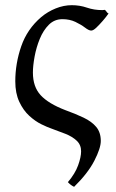

<svg xmlns="http://www.w3.org/2000/svg" viewBox="-20 -489 449 741"><path d="M332 -371Q323 -371 308 -382.5Q293 -394 271 -404.5Q249 -415 221 -415Q190 -415 168.5 -393.5Q147 -372 133.5 -339Q120 -306 113.5 -270.5Q107 -235 107 -209Q107 -154 137 -121.5Q167 -89 232 -64Q271 -50 302.5 -35Q334 -20 351.5 1Q369 22 369 55Q369 83 344 131.5Q319 180 266 232Q253 226 242 214Q270 181 281.5 149Q293 117 293 95Q293 70 276 54Q259 38 232.5 27.5Q206 17 178 7Q163 2 139.5 -9.5Q116 -21 93 -42Q70 -63 54.5 -96Q39 -129 39 -175Q39 -244 62 -310.5Q85 -377 139 -423Q164 -444 195 -456.5Q226 -469 257 -469Q288 -469 315.5 -459.5Q343 -450 375 -450Q378 -450 380 -450.5Q382 -451 385 -451Q390 -446 392.5 -442Q395 -438 399 -437Q390 -424 377 -409Q364 -394 352 -382.5Q340 -371 332 -371Z"/></svg>

Font: ChillKai
Style: Regular
Weight: 400
Designer: ChillType
Foundry: 寒蝉字型
Version: Version 2.000